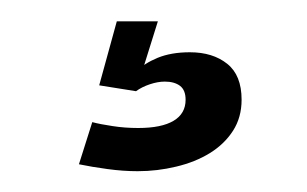

<svg xmlns="http://www.w3.org/2000/svg" viewBox="-20 -20 288 180"><path d="M109 140.5Q127.5 140.5 145.2 136.2Q163 132 176.8 123.5Q190.5 115 198.5 102.5Q206.5 90 206.5 73.5Q206.5 50.5 193 39.8Q179.5 29 158 29Q140.5 29 127.8 34.2Q115 39.5 108 47L107.5 65.5Q113 61.5 120.5 59Q128 56.5 134.5 56.5Q143.5 56.5 148.8 60.5Q154 64.5 154 73.5Q154 86.5 142.8 93.2Q131.5 100 109.5 100Q97 100 85.5 98.2Q74 96.5 66.5 94.5L54 134Q66 136.5 80.8 138.5Q95.5 140.5 109 140.5ZM107.5 65.5 128 0H89.5L73 60Z"/></svg>

Font: Anybody Condensed
Style: Regular
Weight: 400
Width: 3
Designer: Tyler Finck
Foundry: Etcetera Type Company
Version: Version 1.113;gftools[0.9.25]